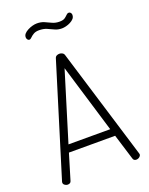

<svg xmlns="http://www.w3.org/2000/svg" viewBox="-172 -1036 873 1124"><g transform="rotate(-20 264.5 -474.5)"><path d="M50 0Q44 0 37.5 -3Q31 -6 27 -10.5Q23 -15 23 -22Q23 -25 24 -28L237 -719Q240 -729 248 -733Q256 -737 265 -737Q274 -737 282.5 -732.5Q291 -728 294 -719L505 -28Q506 -25 506 -22Q506 -17 501.5 -11.5Q497 -6 490.5 -3Q484 0 477 0Q470 0 464.5 -3.5Q459 -7 457 -15L408 -174H120L72 -15Q70 -7 64 -3.5Q58 0 50 0ZM134 -220H394L265 -647ZM331 -871Q306 -871 286.5 -880.5Q267 -890 247 -898.5Q227 -907 200 -907Q179 -907 165.5 -899Q152 -891 144 -882.5Q136 -874 129 -874Q125 -874 121 -877Q117 -880 115 -885Q113 -890 113 -895Q113 -907 121.5 -916.5Q130 -926 144.5 -933.5Q159 -941 174 -945Q189 -949 202 -949Q227 -949 246.5 -940.5Q266 -932 286 -922.5Q306 -913 331 -913Q354 -913 365 -921Q376 -929 383 -936.5Q390 -944 398 -944Q404 -944 407.5 -941Q411 -938 413 -934Q415 -930 415 -925Q415 -911 406.5 -901.5Q398 -892 384.5 -885Q371 -878 356.5 -874.5Q342 -871 331 -871Z"/></g></svg>

Font: Dosis ExtraLight Light
Style: Regular
Weight: 300
Version: Version 3.001; ttfautohint (v1.8.2)